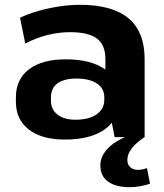

<svg xmlns="http://www.w3.org/2000/svg" viewBox="-20 -570 683 798"><path d="M418.1 -194.6V-324.2Q418.1 -383.5 382.6 -409.9Q347.1 -436.3 271.1 -436.3Q223.6 -436.3 175.8 -424.1Q128.1 -411.9 85 -389L63.2 -496.2Q94.9 -511.6 137.4 -523.9Q179.8 -536.1 225.3 -543.1Q270.8 -550.1 311.4 -550.1Q447 -550.1 514.1 -494Q581.1 -437.9 581.1 -324.2V0H456.5ZM249.3 10.1Q154.5 10.1 100.3 -31.2Q46.1 -72.5 46.1 -146.6V-165.7Q46.1 -240.3 100.5 -281.9Q154.9 -323.4 253.3 -323.4Q356.1 -323.4 415 -283.1Q473.9 -242.8 473.9 -169.2V-148.6Q473.9 -73.5 414.5 -31.7Q355.1 10.1 249.3 10.1ZM293.6 -72.4Q349.1 -72.4 381.3 -94.7Q413.5 -116.9 413.5 -155V-165.8Q413.5 -202.4 383 -222.9Q352.6 -243.5 297.1 -243.5Q247.6 -243.5 219.6 -224.1Q191.6 -204.8 191.6 -162.9V-153Q191.6 -115 218.9 -93.7Q246.1 -72.4 293.6 -72.4ZM518.8 208Q461.4 208 429.2 184.9Q397 161.8 397 117.2Q397 80.1 427.2 48Q457.3 16 511.6 -5L580.6 0Q544.7 24 527 47.4Q509.3 70.9 509.3 94.7Q509.3 113.6 521.2 124.8Q533.2 136 552.6 136Q572.5 136 590.9 128.5L603.5 193.4Q586.4 199.5 564.5 203.7Q542.6 208 518.8 208Z"/></svg>

Font: Pathway Extreme 8pt Thin 12pt
Style: Regular
Weight: 100
Version: Version 1.001;gftools[0.9.26]